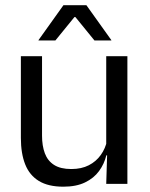

<svg xmlns="http://www.w3.org/2000/svg" viewBox="-20 -703 573 734"><path d="M140.7 -488.2V-184.5Q140.7 -145.8 151.4 -117Q162.1 -88.3 186.6 -72.6Q211.2 -56.8 252.5 -56.8Q291.5 -56.8 319.6 -71.3Q347.7 -85.7 365.4 -110.7Q383.1 -135.6 389.6 -166.8L404.1 -109.3H386.5Q378.8 -76.7 358.8 -49.2Q338.8 -21.8 305.1 -5.6Q271.4 10.7 222.1 10.7Q164.4 10.7 128.6 -11.2Q92.8 -33 76.3 -74.7Q59.8 -116.3 59.8 -175.7V-488.2ZM467 -488.2V0H386.1L389.7 -117.2L386.1 -121.9V-488.2ZM222.5 -683.1H310.3L405.6 -549.7V-548.4H341L268.3 -637.7H264.5L191.8 -548.4H127.2V-549.7Z"/></svg>

Font: Anek Bangla Medium
Style: Regular
Weight: 500
Designer: Sulekha Rajkumar (Bangla), Yesha Goshar (Latin)
Foundry: Ek Type
Version: Version 1.003